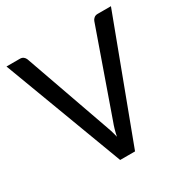

<svg xmlns="http://www.w3.org/2000/svg" viewBox="-150 -768 867 894"><g transform="rotate(-30 283.5 -321.0)"><path d="M2.9 -641.6H74.7Q86.4 -641.6 93.8 -635.7Q101.1 -629.9 104.5 -621.1L263.2 -171.4Q269 -156.2 274.7 -138.4Q280.3 -120.6 284.7 -101.1Q288.6 -120.6 293.7 -138.4Q298.8 -156.2 304.7 -171.4L462.9 -620.6Q465.8 -628.9 473.6 -635.3Q481.4 -641.6 492.7 -641.6H564.5L323.7 0H243.7Z"/></g></svg>

Font: Carlito
Style: Regular
Weight: 400
Designer: Lukasz Dziedzic
Foundry: tyPoland Lukasz Dziedzic
Version: Version 1.103; Beta1; all basic design good, some composites